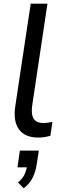

<svg xmlns="http://www.w3.org/2000/svg" viewBox="-20 -739 342 1044"><path d="M188 9Q116 9 83.5 -35Q51 -79 63 -161L147 -719H238L155 -165Q151 -134 155.5 -112.5Q160 -91 175.5 -80.5Q191 -70 216 -70Q228 -70 240 -72Q252 -74 265 -76L254 -1Q239 4 222 6.5Q205 9 188 9ZM109 285 78 253Q104 231 114 208.5Q124 186 128 159L145 171H75L88 80H191L180 152Q174 194 158 226.5Q142 259 109 285Z"/></svg>

Font: Nunitoga
Style: Medium Italic
Weight: 500
Italic angle: -9°
Designer: Vernon Adams
Foundry: Vernon Adams
Version: Version 1.0